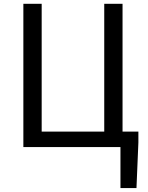

<svg xmlns="http://www.w3.org/2000/svg" viewBox="-20 -753 757 983"><path d="M607.4 -79.1H688.5V-23.4L678.7 210H596.7V0H99.6V-733.4H193.4V-79.1H513.7V-733.4H607.4Z"/></svg>

Font: Taipei Sans TC Beta
Style: Regular
Weight: 400
Designer: JT Foundry
Foundry: JT Foundry
Version: Version 1.000